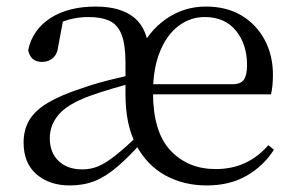

<svg xmlns="http://www.w3.org/2000/svg" viewBox="-20 -551 898 586"><path d="M193 15Q131 15 91.5 -19Q52 -53 52 -116Q52 -155 69.5 -184.5Q87 -214 126.5 -237.5Q166 -261 231 -282Q270 -296 317 -307.5Q364 -319 405 -328V-303Q365 -293 322.5 -280.5Q280 -268 248 -256Q185 -232 158.5 -200.5Q132 -169 132 -129Q132 -85 159 -59.5Q186 -34 231 -34Q258 -34 281 -44Q304 -54 333 -77Q362 -100 404 -140L420 -121H417Q373 -72 338 -42Q303 -12 269 1.5Q235 15 193 15ZM611 15Q541 15 485 -15.5Q429 -46 396 -107.5Q363 -169 363 -263V-359Q363 -415 351 -445.5Q339 -476 314 -487.5Q289 -499 250 -499Q220 -499 191.5 -491.5Q163 -484 130 -464L173 -491L158 -411Q155 -385 141 -373.5Q127 -362 109 -362Q73 -362 66 -398Q79 -460 133.5 -495.5Q188 -531 272 -531Q349 -531 390.5 -496.5Q432 -462 436 -384L403 -387Q431 -454 486 -492.5Q541 -531 608 -531Q672 -531 717.5 -503.5Q763 -476 788 -429Q813 -382 813 -323Q813 -305 811.5 -290Q810 -275 807 -263H398V-294H690Q715 -294 724.5 -308Q734 -322 734 -352Q734 -416 700 -457.5Q666 -499 605 -499Q561 -499 525 -472Q489 -445 468 -393Q447 -341 447 -269Q447 -148 500.5 -91.5Q554 -35 638 -35Q689 -35 729 -54Q769 -73 799 -108L816 -94Q784 -44 732.5 -14.5Q681 15 611 15Z"/></svg>

Font: Noto Serif SC ExtraLight
Style: Regular
Weight: 400
Version: Version 2.002-H1;hotconv 1.1.0;makeotfexe 2.6.0